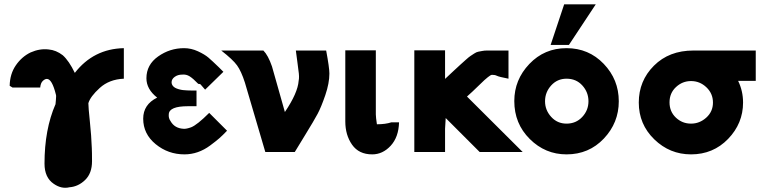

<svg xmlns="http://www.w3.org/2000/svg" viewBox="-20 -707 3574 893"><path d="M25 -308Q26 -363 53.5 -403Q81 -443 122 -463Q165 -482 206 -477Q241 -474 272 -450Q301 -424 328 -368Q415 -480 556 -483V-341Q488 -338 444 -298Q400 -258 391 -227Q391 -208 398 -141.5Q405 -75 407 -18Q408 0 408 43Q408 99 376 130Q344 161 303 164Q266 173 230 148Q187 119 187 54Q187 -105 238 -222V-220L240 -242Q242 -263 240 -267Q222 -340 198 -340Q189 -340 179 -330.5Q169 -321 167 -300H38Z M646 -155Q646 -221 711 -253Q661 -292 661 -343Q661 -406 715.5 -444.5Q770 -483 836 -483Q869 -483 900.5 -468.5Q932 -454 949.5 -439Q967 -424 998 -394L1019 -373L934 -290Q933 -291 914 -313Q912 -317 902 -317Q878 -342 862 -352Q846 -362 827 -360Q807 -360 792.5 -349.5Q778 -339 778 -324Q778 -316 782.5 -309.5Q787 -303 794 -299Q801 -295 811.5 -292Q822 -289 831 -288Q840 -287 851.5 -286.5Q863 -286 870 -286Q877 -286 886 -286H894V-213H855Q767 -213 765 -176Q763 -158 773 -144Q792 -110 834 -108Q847 -107 869 -115Q897 -126 953 -182L1036 -99Q1015 -77 999.5 -63.5Q984 -50 957 -30Q930 -10 900 0.5Q870 11 838 11Q762 11 704 -36.5Q646 -84 646 -155Z M1009 -472H1205Q1227 -450 1245 -398Q1253 -371 1272.5 -301Q1292 -231 1305 -186Q1365 -275 1369 -331Q1373 -349 1368 -380Q1368 -383 1363.5 -415.5Q1359 -448 1356 -472H1497Q1512 -392 1512 -365Q1512 -320 1493 -264.5Q1474 -209 1457.5 -178Q1441 -147 1399.5 -79.5Q1358 -12 1351 0H1214L1119 -323Q1102 -376 1082.5 -403Q1063 -430 1009 -472Z M1586 -142V-473H1728V-177V-175Q1728 -162 1733 -129Q1773 -129 1800 -138H1836Q1834 -69 1797 -29Q1760 11 1711 11Q1649 11 1617.5 -34Q1586 -79 1586 -142Z M1907 0V-473H2050V-340Q2066 -355 2089 -376.5Q2112 -398 2121.5 -406.5Q2131 -415 2146 -428.5Q2161 -442 2168 -446.5Q2175 -451 2185.5 -458Q2196 -465 2204.5 -466.5Q2213 -468 2223 -470Q2233 -472 2245 -472H2345V-341Q2324 -345 2310 -348.5Q2296 -352 2291 -354.5Q2286 -357 2280.5 -358Q2275 -359 2268 -359Q2261 -358 2249 -348Q2238 -340 2207 -309.5Q2176 -279 2152 -258L2411 0H2211L2053 -158L2050 -108V0Z M2541 -498 2604 -687H2751L2626 -498ZM2372 -237Q2372 -336 2442 -409.5Q2512 -483 2615 -483Q2718 -483 2788 -410Q2858 -337 2858 -236Q2858 -136 2788.5 -62.5Q2719 11 2615 11Q2516 11 2444 -60.5Q2372 -132 2372 -237ZM2515 -236Q2515 -195 2543.5 -163.5Q2572 -132 2615 -132Q2659 -132 2688 -163Q2717 -194 2717 -236Q2717 -278 2688.5 -309.5Q2660 -341 2615 -341Q2572 -341 2543.5 -309.5Q2515 -278 2515 -236Z M3205 -472H3495V-331H3413Q3436 -284 3436 -230Q3436 -133 3366.5 -61Q3297 11 3194 11Q3095 11 3023 -59Q2951 -129 2951 -230Q2951 -331 3021.5 -401.5Q3092 -472 3205 -472ZM3194 -132Q3234 -132 3265 -160Q3296 -188 3296 -230Q3296 -272 3265.5 -301Q3235 -330 3194 -330Q3154 -330 3124 -302Q3094 -274 3094 -231Q3094 -188 3123.5 -160Q3153 -132 3194 -132Z"/></svg>

Font: Coval
Style: Heavy
Weight: 900
Foundry: Context Ltd
Version: Version 001.000